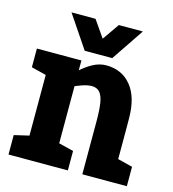

<svg xmlns="http://www.w3.org/2000/svg" viewBox="-105 -787 788 875"><g transform="rotate(15 289.0 -350.0)"><path d="M503.3 -250H363.3Q363.3 -302.3 358.2 -335.3Q353 -368.3 339.5 -384Q326 -399.7 300.7 -399.7L340.7 -508Q414.7 -508 458.5 -454.8Q502.3 -401.7 503 -302ZM85 -500H225V0H85ZM363.3 -250H503.3V0H363.3ZM142.3 -336.7 131.7 -340Q131.7 -340 142.7 -357Q153.7 -374 173.7 -399Q193.7 -424 220.2 -449Q246.7 -474 277.7 -491Q308.7 -508 341.7 -508L301.7 -399.7Q281.7 -399.7 254.7 -390.2Q227.7 -380.7 201.8 -368.2Q176 -355.7 159.2 -346.2Q142.3 -336.7 142.3 -336.7ZM95 -391.7 15 -411.7V-500H95ZM215 0 188.3 -118.3 295 -91.7V0ZM15 0V-91.7L115 -115L95 0ZM493.3 0 466.7 -118.3 573.3 -91.7V0ZM241.3 -546.7 348 -700H461.3L358 -546.7ZM344.7 -546.7H228L124.7 -700H238Z"/></g></svg>

Font: Epunda Slab Light
Style: Regular
Weight: 300
Designer: Simon Atzbach
Foundry: typofactur
Version: Version 1.102